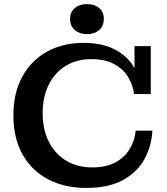

<svg xmlns="http://www.w3.org/2000/svg" viewBox="-20 -909 821 945"><path d="M408 -741Q372 -741 348.5 -761Q325 -781 325 -816Q325 -850 348.5 -869.5Q372 -889 408 -889Q445 -889 468 -869.5Q491 -850 491 -816Q491 -781 468 -761Q445 -741 408 -741ZM405 16Q298 16 217.5 -26Q137 -68 91.5 -148Q46 -228 46 -341Q46 -453 90.5 -533Q135 -613 212.5 -655.5Q290 -698 391 -698Q484 -698 547 -664.5Q610 -631 642 -574V-682H722V-446H640Q635 -488 612 -527.5Q589 -567 544 -592.5Q499 -618 429 -618Q357 -618 303.5 -585Q250 -552 220 -492.5Q190 -433 190 -352Q190 -270 221 -210Q252 -150 307 -117.5Q362 -85 434 -85Q502 -85 547.5 -109.5Q593 -134 618 -175Q643 -216 648 -266H730Q726 -190 691 -126Q656 -62 585.5 -23Q515 16 405 16Z"/></svg>

Font: Montagu Slab 16pt Medium
Style: Regular
Weight: 500
Designer: Florian Karsten
Foundry: Florian Karsten
Version: Version 1.000; ttfautohint (v1.8.3)